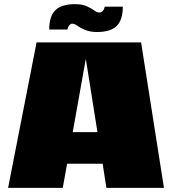

<svg xmlns="http://www.w3.org/2000/svg" viewBox="-20 -904 829 924"><path d="M493 0H492L474 -116H303L282 0H19L156 -700H659L769 0ZM393 -621 330 -268H449ZM217 -762Q217 -826 246.5 -855Q276 -884 341 -884Q375 -884 397.5 -874Q420 -864 433 -854Q446 -844 457 -844Q468 -844 474.5 -851Q481 -858 482 -865L484 -872H571Q571 -808 541.5 -779Q512 -750 447 -750Q413 -750 389.5 -760Q366 -770 352.5 -780Q339 -790 328 -790Q320 -790 314 -783Q308 -776 306 -769L305 -762Z"/></svg>

Font: Fivo Sans Modern ExtBlk
Style: Regular
Weight: 950
Designer: Alexander Slobzheninov
Foundry: Alexander Slobzheninov
Version: 1.0